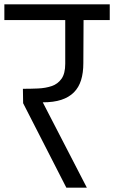

<svg xmlns="http://www.w3.org/2000/svg" viewBox="-56 -860 523 880"><path d="M248 0 50 -387 49 -453Q84 -453 118.5 -454.5Q153 -456 181 -465.5Q209 -475 226 -499Q243 -523 243 -568V-768H-36V-840H447V-768H327L326 -571Q326 -526 315.5 -492.5Q305 -459 282.5 -436.5Q260 -414 225 -402.5Q190 -391 140 -391L342 0Z"/></svg>

Font: Matangi Medium
Style: Regular
Weight: 500
Designer: Prashant Pant
Foundry: The Graphic Ant
Version: Version 3.002